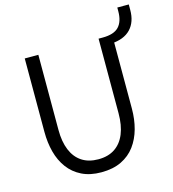

<svg xmlns="http://www.w3.org/2000/svg" viewBox="-122 -939 948 1050"><g transform="rotate(-15 352.0 -414.0)"><path d="M78 -284V-700H155V-274Q155 -208 174.5 -160.5Q194 -113 232 -88Q270 -63 325 -63Q381 -63 419 -88.5Q457 -114 476.5 -162Q496 -210 496 -278V-700H573V-284Q573 -223 558.5 -170Q544 -117 514 -76.5Q484 -36 436.5 -13Q389 10 323 10Q259 10 212.5 -13Q166 -36 136 -76.5Q106 -117 92 -170Q78 -223 78 -284ZM555 -656 519 -686V-700Q583 -700 611 -729.5Q639 -759 639 -818V-838H704V-807Q704 -739 666.5 -699.5Q629 -660 555 -656Z"/></g></svg>

Font: Haskoy
Style: Regular
Weight: 400
Designer: Ertekin Erdin
Foundry: Ertekin Erdin
Version: Version 1.500